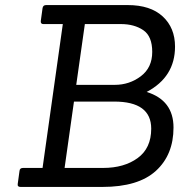

<svg xmlns="http://www.w3.org/2000/svg" viewBox="-20 -738 721 758"><path d="M384 0H61Q48 0 50 -12L57 -63Q58 -75 71 -75H148L228 -643H151Q140 -643 141 -655L148 -706Q150 -718 162 -718H484Q574 -718 622.5 -673Q671 -628 671 -554Q671 -434 559 -375Q665 -342 665 -234.5Q665 -127 595.5 -63.5Q526 0 384 0ZM387 -75Q470 -75 523.5 -114Q577 -153 577 -230Q577 -337 431 -337H272L235 -75ZM433 -403Q491 -403 536 -437Q581 -471 581 -533Q581 -595 545.5 -619Q510 -643 457 -643H315L281 -403Z"/></svg>

Font: Sanchez
Style: Italic
Weight: 400
Designer: Daniel Hernández
Foundry: LatinoType
Version: Version 1.001